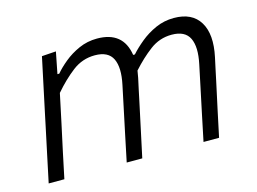

<svg xmlns="http://www.w3.org/2000/svg" viewBox="-75 -635 1022 763"><g transform="rotate(-15 436.0 -253.0)"><path d="M39.5 0Q51.5 -56 62.2 -107.5Q73 -159 86 -219.5L96.5 -269.5Q106.5 -316.5 118.8 -374.5Q131 -432.5 144.5 -495.5L203 -499.5L185.5 -410.5H193Q210 -431 237 -453.2Q264 -475.5 298.8 -491Q333.5 -506.5 373.5 -506.5Q480.5 -506.5 496 -406.5H503Q522.5 -428.5 550.8 -451.8Q579 -475 614.2 -490.8Q649.5 -506.5 689.5 -506.5Q764.5 -506.5 795.8 -455Q827 -403.5 807.5 -313Q803 -292 798.2 -270Q793.5 -248 787.5 -219.5Q774 -158 763.2 -107Q752.5 -56 740.5 0H676.5Q688 -56 698.8 -107Q709.5 -158 722 -217L740 -302.5Q754.5 -370.5 736.8 -407.5Q719 -444.5 664 -444.5Q614 -444.5 574 -414.2Q534 -384 496.5 -342Q494.5 -328 491.5 -313Q487 -292 482.2 -270.2Q477.5 -248.5 471.5 -219.5Q458.5 -159 447.5 -107.2Q436.5 -55.5 424.5 0H360.5Q372 -56 382.8 -107Q393.5 -158 406 -217L424 -302.5Q438.5 -370.5 420.8 -407.5Q403 -444.5 348 -444.5Q296.5 -444.5 255.5 -413Q214.5 -381.5 175.5 -336L150.5 -218Q137.5 -158.5 126.5 -107Q115.5 -55.5 104 0Z"/></g></svg>

Font: Commissioner Light
Style: Italic
Weight: 300
Italic angle: -12°
Designer: Kostas Bartsokas
Foundry: Kostas Bartsokas
Version: Version 1.000; ttfautohint (v1.8.3)